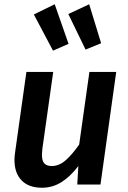

<svg xmlns="http://www.w3.org/2000/svg" viewBox="-20 -867 603 902"><path d="M48 -115Q48 -133 51 -152L104 -529H230L179 -168Q177 -148 177 -140Q177 -111 188.5 -99Q200 -87 223 -87Q258 -87 289 -114.5Q320 -142 352 -188L400 -529H526L452 0H343L348 -87Q311 -38 269 -11.5Q227 15 177 15Q115 15 81.5 -19.5Q48 -54 48 -115ZM302 -661 229 -629 139 -799 237 -847ZM455 -664 382 -634 301 -801 399 -847Z"/></svg>

Font: FiraGO Medium
Style: Italic
Weight: 500
Italic angle: -8°
Designer: bBox Type GmbH
Foundry: bBox Type GmbH
Version: Version 1.001